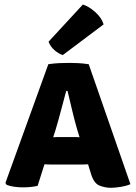

<svg xmlns="http://www.w3.org/2000/svg" viewBox="-20 -842 616 870"><path d="M212 -96.5Q204 -96.5 196.5 -96.8Q189 -97 181.5 -97.5L150.5 0Q136 3.5 119 5.2Q102 7 83.5 7Q63.5 7 43.2 4Q23 1 10 -4.5L4.5 -13L199 -551Q225 -555 249.2 -556Q273.5 -557 293.5 -557Q312 -557 333.5 -556Q355 -555 382 -551L571 -7.5Q553.5 0.5 526.5 4.8Q499.5 9 483 9Q455.5 9 430 -1.5Q404.5 -12 391.5 -57L379 -97.5Q371 -97 363.5 -96.8Q356 -96.5 347.5 -96.5ZM232 -254.5 221 -220Q228.5 -220.5 236 -220.8Q243.5 -221 251.5 -221H314Q321.5 -221 327.8 -220.8Q334 -220.5 340.5 -220L330 -254Q318.5 -293.5 307 -342Q295.5 -390.5 286 -430H280Q269.5 -392 256.8 -343Q244 -294 232 -254.5ZM355.5 -821.5Q383 -813 411.8 -787.2Q440.5 -761.5 449.5 -731.5L264.5 -592.5Q245 -598.5 226.5 -615Q208 -631.5 200 -653Z"/></svg>

Font: Signika SC
Style: Bold
Weight: 700
Designer: Anna Giedryś
Foundry: Anna Giedryś
Version: Version 2.000; ttfautohint (v1.8.3) -l 8 -r 50 -G 200 -x 9 -